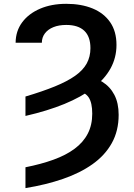

<svg xmlns="http://www.w3.org/2000/svg" viewBox="-20 -757 692 990"><path d="M111.3 -159.2V-259.3Q199.7 -285.6 263.2 -311.5Q326.7 -337.4 367.2 -366Q407.7 -394.5 427 -429.4Q446.3 -464.4 446.3 -508.8Q446.3 -568.4 414.6 -598.4Q382.8 -628.4 321.8 -628.4Q283.2 -628.4 255.1 -616.9Q227.1 -605.5 211.4 -584.7Q195.8 -564 195.8 -536.6H60.5Q61 -597.2 94.5 -642.1Q127.9 -687 186.8 -712.2Q245.6 -737.3 321.8 -737.3Q398.9 -737.3 457.3 -713.4Q515.6 -689.5 548.1 -642.3Q580.6 -595.2 580.6 -525.4Q580.6 -459.5 549.8 -403.8Q519 -348.1 459.2 -302.5Q399.4 -256.8 312 -220.9Q224.6 -185.1 111.3 -159.2ZM374 -289.6 411.6 -366.7Q466.8 -360.4 507.1 -335.4Q547.4 -310.5 569.6 -268.1Q591.8 -225.6 591.8 -165Q591.8 -82.5 556.6 -19.3Q521.5 43.9 457 89.6Q392.6 135.3 304.7 165.5Q216.8 195.8 111.3 212.9V105.5Q192.4 89.4 256.3 66.2Q320.3 43 364.7 10Q409.2 -22.9 432.4 -67.6Q455.6 -112.3 455.6 -170.9Q455.6 -226.6 437.5 -254.4Q419.4 -282.2 374 -289.6Z"/></svg>

Font: Inter 17pt SemiBold
Style: Regular
Weight: 600
Version: Version 4.001;git-66647c0bb